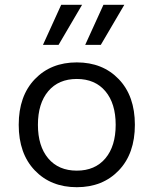

<svg xmlns="http://www.w3.org/2000/svg" viewBox="-20 -770 640 800"><path d="M159 -583 235 -750H322L224 -583ZM335 -583 411 -750H498L400 -583ZM125 -440Q192 -510 300 -510Q408 -510 475 -440Q542 -370 542 -250Q542 -130 475 -60Q408 10 300 10Q192 10 125 -60Q58 -130 58 -250Q58 -370 125 -440ZM419 -390Q376 -441 300 -441Q224 -441 181 -390Q138 -339 138 -250Q138 -161 181 -110Q224 -59 300 -59Q376 -59 419 -110Q462 -161 462 -250Q462 -339 419 -390Z"/></svg>

Font: Elaine Sans
Style: Regular
Weight: 400
Designer: Wei Huang
Foundry: Wei Huang
Version: Version 2.001;December 24, 2019;FontCreator 12.0.0.2547 64-b